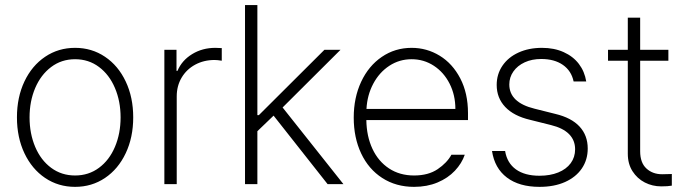

<svg xmlns="http://www.w3.org/2000/svg" viewBox="-20 -727 2714 758"><path d="M46.9 -263.7Q46.9 -342.8 76.4 -405.3Q106 -467.8 158.2 -502.9Q210.4 -538.1 276.4 -538.1Q342.3 -538.1 394.5 -502.9Q446.8 -467.8 476.3 -405.3Q505.9 -342.8 505.9 -263.7Q505.9 -184.6 476.3 -122.1Q446.8 -59.6 394.5 -24.4Q342.3 10.7 276.4 10.7Q210.4 10.7 158.2 -24.4Q106 -59.6 76.4 -122.1Q46.9 -184.6 46.9 -263.7ZM456.1 -263.7Q456.1 -327.1 433.8 -379.6Q411.6 -432.1 370.8 -462.6Q330.1 -493.2 276.4 -493.2Q222.7 -493.2 181.9 -462.4Q141.1 -431.6 118.9 -379.4Q96.7 -327.1 96.7 -263.7Q96.7 -199.7 118.9 -147.2Q141.1 -94.7 181.9 -64.5Q222.7 -34.2 276.4 -34.2Q330.1 -34.2 370.8 -64.5Q411.6 -94.7 433.8 -147.2Q456.1 -199.7 456.1 -263.7Z M628.9 -530.3H676.8V-447.3H680.7Q697.8 -488.3 738.3 -513.2Q778.8 -538.1 830.1 -538.1L855.5 -537.1V-487.3Q837.9 -490.2 827.1 -490.2Q784.7 -490.2 750.5 -471.7Q716.3 -453.1 697 -420.4Q677.7 -387.7 677.7 -346.7V0H628.9Z M947.3 -707H996.1V-272.5H1002L1260.7 -530.3H1324.2L1095.7 -302.7L1335.9 0H1273.4L1060.1 -270.5L996.1 -209V0H947.3Z M1376.5 -262.7Q1376.5 -341.3 1405.8 -404.1Q1435.1 -466.8 1487.3 -502.4Q1539.6 -538.1 1605 -538.1Q1665 -538.1 1715.8 -507.1Q1766.6 -476.1 1797.1 -417.5Q1827.6 -358.9 1827.6 -280.3V-252.9H1426.3Q1427.2 -189 1450.4 -139.4Q1473.6 -89.8 1515.9 -62Q1558.1 -34.2 1614.7 -34.2Q1670.9 -34.2 1707.8 -59.1Q1744.6 -84 1762.2 -116.2H1814.9Q1803.2 -82 1775.9 -53Q1748.5 -23.9 1707.3 -6.6Q1666 10.7 1614.7 10.7Q1543.5 10.7 1489.3 -24.2Q1435.1 -59.1 1405.8 -121.3Q1376.5 -183.6 1376.5 -262.7ZM1777.8 -296.9Q1777.8 -351.6 1755.1 -396.5Q1732.4 -441.4 1692.9 -467.3Q1653.3 -493.2 1605 -493.2Q1556.6 -493.2 1517.1 -467.3Q1477.5 -441.4 1453.6 -396.5Q1429.7 -351.6 1426.8 -296.9Z M2116.7 -494.1Q2080.1 -494.1 2051.5 -481Q2022.9 -467.8 2006.8 -444.8Q1990.7 -421.9 1990.7 -393.6Q1990.7 -322.3 2090.3 -297.9L2172.4 -277.3Q2235.8 -262.2 2268.1 -227.3Q2300.3 -192.4 2300.3 -140.6Q2300.3 -96.2 2277.1 -62Q2253.9 -27.8 2210.9 -8.5Q2168 10.7 2109.9 10.7Q2029.8 10.7 1981.2 -26.1Q1932.6 -63 1922.4 -130.9H1974.1Q1981.9 -83.5 2016.8 -58.3Q2051.8 -33.2 2109.9 -33.2Q2151.9 -33.2 2183.8 -46.1Q2215.8 -59.1 2233.2 -82.8Q2250.5 -106.4 2250.5 -137.7Q2250.5 -173.3 2226.6 -197.5Q2202.6 -221.7 2154.8 -233.4L2072.8 -253.9Q2008.3 -269 1974.6 -304.7Q1940.9 -340.3 1940.9 -391.6Q1940.9 -434.1 1963.6 -467.5Q1986.3 -501 2026.9 -519.5Q2067.4 -538.1 2119.6 -538.1Q2168 -538.1 2205.3 -521.2Q2242.7 -504.4 2265.4 -474.6Q2288.1 -444.8 2294.4 -405.3H2244.6Q2235.8 -447.3 2202.4 -470.7Q2168.9 -494.1 2116.7 -494.1Z M2618.7 -487.3H2507.3V-129.9Q2507.3 -84.5 2532 -61.8Q2556.6 -39.1 2594.2 -39.1L2632.3 -40V5.9Q2617.7 8.8 2590.3 8.8Q2555.7 8.8 2525.6 -6.6Q2495.6 -22 2477.1 -51Q2458.5 -80.1 2458.5 -120.1V-487.3H2380.4V-530.3H2458.5V-657.2H2507.3V-530.3H2618.7Z"/></svg>

Font: Pretendard ExtraLight
Style: Regular
Weight: 200
Designer: Base glyphs from Inter by Rasmus Andersson; Hangeul glyphs from Noto Sans CJK(Source Han Sans) by Jang Soo-young and Kan
Foundry: Kil Hyung-jin
Version: Version 1.309